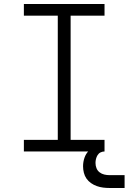

<svg xmlns="http://www.w3.org/2000/svg" viewBox="-20 -755 641 957"><path d="M99 0V-58H268V-677H99V-735H501V-677H332V-58H501V0ZM526 182Q510 182 494 180Q478 178 462.5 172.5Q447 167 433.5 157.5Q420 148 411 135Q402 122 398 106Q394 90 394 74Q394 52 401 31.5Q408 11 423 -4Q438 -19 459 -25.5Q480 -32 501 -32V0Q491 0 481.5 4.5Q472 9 466.5 18Q461 27 458.5 37Q456 47 456 57Q456 71 461 83.5Q466 96 476.5 104Q487 112 500 115Q513 118 526 118H601V182Z"/></svg>

Font: Iosevka Curly Slab LtEx
Style: Regular
Weight: 300
Width: 7
Monospace: yes
Designer: Belleve Invis
Foundry: Belleve Invis
Version: Version 11.1.0; ttfautohint (v1.8.3)